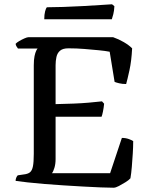

<svg xmlns="http://www.w3.org/2000/svg" viewBox="-20 -878 706 898"><path d="M511 0Q488 0 451 -1.5Q414 -3 369 -5.5Q324 -8 277.5 -11Q231 -14 187.5 -17.5Q144 -21 109 -25Q74 -29 53 -32Q53 -40 56 -47Q59 -54 63 -58L90 -62Q110 -64 120 -72Q130 -80 134 -100Q138 -120 138 -158V-572Q138 -599 141.5 -615.5Q145 -632 149.5 -641Q154 -650 156 -651H64Q61 -655 57.5 -660.5Q54 -666 53 -673Q58 -679 70 -686Q82 -693 94.5 -698.5Q107 -704 113 -704H509Q535 -695 559 -681Q583 -667 598 -652Q595 -593 585.5 -549.5Q576 -506 570 -485Q552 -485 537.5 -488.5Q523 -492 516 -495L493 -636Q473 -640 442 -643Q411 -646 374.5 -649Q338 -652 300 -652Q274 -652 261 -641Q248 -630 244 -611.5Q240 -593 240 -573V-391Q286 -392 324.5 -393.5Q363 -395 396.5 -398Q430 -401 457 -404L467 -393Q465 -373 461.5 -356Q458 -339 455 -332H240V-134Q240 -111 234.5 -93Q229 -75 223 -68H495L550 -233Q568 -233 583 -227.5Q598 -222 603 -218Q603 -191 601 -159.5Q599 -128 596.5 -97.5Q594 -67 590 -44Q582 -35 566.5 -25.5Q551 -16 536 -8Q521 0 511 0ZM187 -788Q187 -810 191 -825Q195 -840 199 -844Q231 -844 275.5 -845.5Q320 -847 366 -849.5Q412 -852 449 -854.5Q486 -857 504 -858L515 -849Q514 -828 510 -812Q506 -796 503 -788Z"/></svg>

Font: Texturina 12pt
Style: Regular
Weight: 400
Designer: Guillermo Torres Carreño
Foundry: Omnibus-Type
Version: Version 1.002